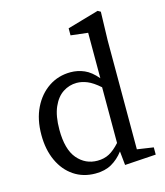

<svg xmlns="http://www.w3.org/2000/svg" viewBox="-112 -824 791 922"><g transform="rotate(-15 283.5 -363.0)"><path d="M135 -235Q135 -137 174.5 -90.5Q214 -44 274 -44Q307 -44 332.5 -57.5Q358 -71 386 -102V-379Q352 -409 325 -420Q298 -431 273 -431Q236 -431 204.5 -410.5Q173 -390 154 -346.5Q135 -303 135 -235ZM396 10 389 -59Q363 -25 329.5 -6Q296 13 249 13Q188 13 142 -18Q96 -49 70.5 -104.5Q45 -160 45 -233Q45 -310 73 -367Q101 -424 149 -456Q197 -488 258 -488Q293 -488 325.5 -474Q358 -460 389 -423V-649L304 -659V-694L460 -739L474 -731L470 -589V-48L551 -36V0Z"/></g></svg>

Font: Source Serif Pro
Style: Regular
Weight: 400
Designer: Frank Grießhammer
Foundry: Adobe Systems Incorporated
Version: Version 3.001;hotconv 1.0.111;makeotfexe 2.5.65597